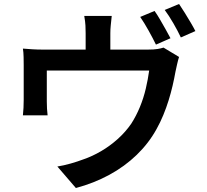

<svg xmlns="http://www.w3.org/2000/svg" viewBox="-20 -880 1040 964"><path d="M756 -825Q769 -807 783.5 -782Q798 -757 812 -732Q826 -707 836 -688L763 -656Q748 -687 726 -726.5Q704 -766 684 -795ZM879 -860Q892 -841 907.5 -816Q923 -791 937.5 -766.5Q952 -742 961 -724L888 -692Q873 -724 850.5 -763Q828 -802 807 -830ZM541 -800Q538 -771 536 -752Q534 -733 534 -713Q534 -700 534 -673.5Q534 -647 534 -619Q534 -591 534 -572H410Q410 -593 410 -621.5Q410 -650 410 -675Q410 -700 410 -713Q410 -733 409 -752Q408 -771 403 -800ZM879 -594Q874 -579 869 -556.5Q864 -534 861 -520Q855 -486 846.5 -449.5Q838 -413 826.5 -376Q815 -339 800 -302.5Q785 -266 766 -232Q727 -161 666.5 -102.5Q606 -44 528.5 -2Q451 40 361 64L268 -44Q300 -49 335 -59Q370 -69 399 -80Q443 -95 487.5 -121Q532 -147 571 -182Q610 -217 639 -259Q664 -298 682.5 -343Q701 -388 712 -435Q723 -482 729 -526H215Q215 -512 215 -491Q215 -470 215 -446Q215 -422 215 -402Q215 -382 215 -370Q215 -354 216 -334.5Q217 -315 219 -301H95Q97 -318 98 -339Q99 -360 99 -379Q99 -391 99 -414Q99 -437 99 -464Q99 -491 99 -515Q99 -539 99 -553Q99 -569 98.5 -593.5Q98 -618 95 -636Q120 -634 143.5 -632.5Q167 -631 195 -631H722Q753 -631 771 -634Q789 -637 801 -641Z"/></svg>

Font: Noto Sans JP Thin SemiBold
Style: Regular
Weight: 600
Version: Version 2.004-H2;hotconv 1.0.118;makeotfexe 2.5.65603